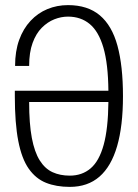

<svg xmlns="http://www.w3.org/2000/svg" viewBox="-20 -719 539 751"><path d="M253 12Q200 12 160 -4Q120 -20 92.5 -59Q65 -98 51.5 -167.5Q38 -237 38 -343V-364H404Q403 -469 384.5 -532.5Q366 -596 331 -625Q296 -654 246 -654Q219 -654 192.5 -643.5Q166 -633 143.5 -610.5Q121 -588 107.5 -551Q94 -514 94 -461H39Q39 -519 55 -563Q71 -607 99.5 -637.5Q128 -668 165.5 -683.5Q203 -699 246 -699Q323 -699 370.5 -659Q418 -619 439.5 -540Q461 -461 461 -343Q461 -226 438 -147Q415 -68 369 -28Q323 12 253 12ZM253 -32Q301 -32 334.5 -60.5Q368 -89 385.5 -152.5Q403 -216 404 -320H94Q94 -235 104.5 -179.5Q115 -124 135.5 -91.5Q156 -59 185.5 -45.5Q215 -32 253 -32Z"/></svg>

Font: Archivo ExtraCondensed Thin
Style: Regular
Weight: 250
Width: 2
Designer: Hector Gatti
Foundry: Omnibus-Type
Version: Version 2.001